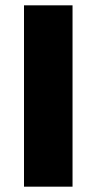

<svg xmlns="http://www.w3.org/2000/svg" viewBox="-20 -700 362 720"><path d="M70 0V-680H252V0Z"/></svg>

Font: Palanquin Dark
Style: Bold
Weight: 700
Designer: Pria Ravichandran
Version: Version 1.000